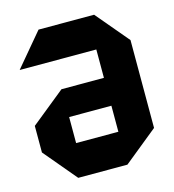

<svg xmlns="http://www.w3.org/2000/svg" viewBox="-107 -809 816 899"><g transform="rotate(-15 300.5 -359.5)"><path d="M28.1 -558.7V-559.7L161.6 -718.5H431L564.9 -559.7V-558.7ZM161.6 0 28.1 -158.8V-159.8H398.9V0ZM28.1 -159.8V-287.6L193.1 -421.1H194.1V-159.8ZM194.1 -286V-421.1H398.9V-286ZM398.9 0V-558.7H564.9V-133.9L399.9 0Z"/></g></svg>

Font: Foldit Thin
Style: Regular
Weight: 100
Designer: Sophia Tai
Foundry: Sophia Tai
Version: Version 1.003